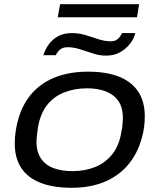

<svg xmlns="http://www.w3.org/2000/svg" viewBox="-20 -879 758 911"><path d="M320 12Q233 12 172.5 -11.5Q112 -35 81 -82Q50 -129 50 -198Q50 -231 55 -261Q60 -291 68 -318Q90 -391 135 -440Q180 -489 246.5 -514Q313 -539 397 -539Q485 -539 545 -515Q605 -491 636 -444Q667 -397 667 -327Q667 -300 663.5 -274.5Q660 -249 653 -225Q632 -148 586 -95Q540 -42 473 -15Q406 12 320 12ZM324 -67Q383 -67 431.5 -86.5Q480 -106 513 -147.5Q546 -189 556 -254Q560 -272 561 -284.5Q562 -297 562.5 -305Q563 -313 563 -320Q563 -369 542 -399.5Q521 -430 483 -445Q445 -460 393 -460Q334 -460 284.5 -440.5Q235 -421 203 -380Q171 -339 160 -274Q157 -255 156 -243Q155 -231 154 -222.5Q153 -214 153 -207Q153 -159 174 -127.5Q195 -96 233.5 -81.5Q272 -67 324 -67ZM186 -617Q193 -642 210 -666.5Q227 -691 254.5 -706.5Q282 -722 321 -722Q355 -722 386 -712.5Q417 -703 447 -693Q477 -683 506 -683Q528 -683 540.5 -695.5Q553 -708 559 -722H622Q616 -696 597 -671.5Q578 -647 549.5 -631Q521 -615 483 -615Q452 -615 420.5 -625.5Q389 -636 359 -645.5Q329 -655 301 -655Q277 -655 263.5 -642.5Q250 -630 245 -617ZM254 -797 265 -859H640L630 -797Z"/></svg>

Font: Archivo Expanded
Style: Italic
Weight: 400
Width: 7
Italic angle: -10°
Designer: Hector Gatti
Foundry: Omnibus-Type
Version: Version 2.001